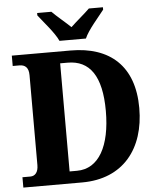

<svg xmlns="http://www.w3.org/2000/svg" viewBox="-61 -983 856 1035"><g transform="rotate(-5 367.0 -465.5)"><path d="M286 -771H429C448 -816 506 -880 535 -918V-931H459C436 -908 385 -866 357 -839C329 -866 278 -908 256 -931H179V-918C208 -880 266 -816 286 -771ZM23 0H341C565 0 683 -154 683 -373C683 -600 554 -714 341 -714H23V-658H59C89 -658 109 -643 109 -601V-114C109 -76 92 -56 66 -56H23ZM319 -65H279V-650H320C438 -650 502 -563 502 -373C502 -184 438 -65 319 -65Z"/></g></svg>

Font: Noto Serif Georgian SemiCondensed ExtraBold
Style: Regular
Weight: 800
Width: 4
Designer: Monotype Design Team, Akaki Razmadze
Foundry: Google LLC
Version: Version 2.003